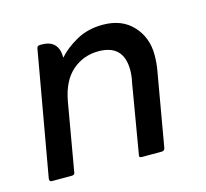

<svg xmlns="http://www.w3.org/2000/svg" viewBox="-66 -451 564 525"><g transform="rotate(-15 216.0 -188.5)"><path d="M138 -318Q158 -341 190.5 -359Q223 -377 265 -377Q319 -377 350 -343.5Q381 -310 381 -261Q381 -250 380 -238Q379 -226 377 -216L341 -9Q340 0 331 0H275Q266 0 269 -9L302 -204Q304 -212 305 -221.5Q306 -231 306 -238Q306 -310 235 -310Q192 -310 160.5 -282.5Q129 -255 119 -199L86 -9Q86 0 77 0H20Q13 0 14 -9L76 -360Q77 -368 85 -368H90Q138 -368 138 -318Z"/></g></svg>

Font: Zain
Style: Italic
Weight: 400
Italic angle: -10°
Designer: Zain,Boutros
Foundry: Mobile Telecommunications Company (Zain), 2024
Version: Version 1.51; ttfautohint (v1.8.4)